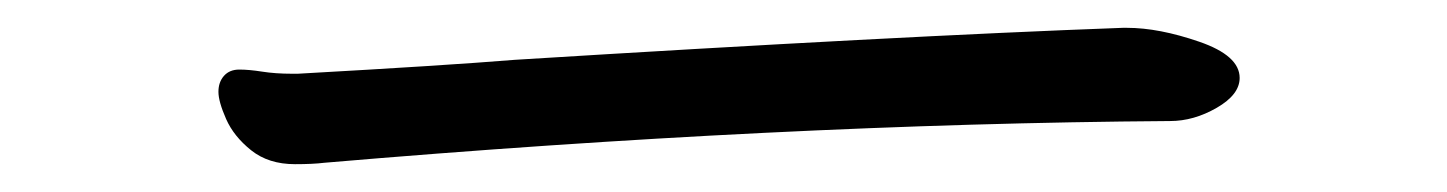

<svg xmlns="http://www.w3.org/2000/svg" viewBox="-20 -392 1040 138"><path d="M871 -336Q871 -324 854.5 -314.5Q838 -305 821 -305Q541 -303 213 -275Q205 -274 192 -274Q173 -274 160.5 -284Q148 -294 142.5 -306.5Q137 -319 137 -326Q137 -333 141 -337.5Q145 -342 152 -342Q159 -342 168.5 -340.5Q178 -339 190 -339H194Q301 -345 350 -349Q624 -366 787 -372H790Q813 -372 842 -362Q871 -352 871 -336Z"/></svg>

Font: Fusion Kai T
Style: Regular
Weight: 400
Designer: Fontworks Inc.
Version: Version 24.134;May 13, 2024